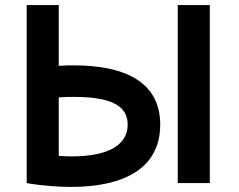

<svg xmlns="http://www.w3.org/2000/svg" viewBox="-20 -720 940 755"><path d="M85 -700V0C148 11 212 15 260 15C464 15 610 -56 610 -230C610 -399 469 -463 270 -463C254 -463 235 -463 211 -461V-700ZM211 -107V-337C235 -339 254 -339 270 -339C425 -339 482 -300 482 -230C482 -155 415 -105 260 -105C245 -105 228 -106 211 -107ZM679 0H805V-700H679Z"/></svg>

Font: KT Kiyosuna Sans Bold
Style: Regular
Weight: 700
Designer: [Zen Kaku Gothic] Yoshimichi Ohira
Version: Version 1.010;Glyphs 3.1.2 (3151)